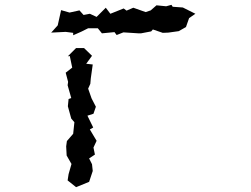

<svg xmlns="http://www.w3.org/2000/svg" viewBox="-20 -742 1040 795"><path d="M233 -700 219 -637 192 -607 252 -610 283 -606V-596L317 -611L345 -625H385L402 -604L454 -609L463 -597L491 -608L553 -604H564L606 -612L613 -620L654 -606L677 -607L720 -613L750 -630L763 -667L789 -685L737 -711L695 -714L690 -722L668 -716L628 -720L604 -699L583 -692L532 -710L504 -698L492 -707L437 -685L418 -710L380 -672L352 -685L326 -680L309 -699L268 -690ZM252 -441 262 -403 260 -389 275 -336 264 -332 261 -302 275 -251 288 -236 283 -188 257 -158 254 -136 256 -98 276 -63 264 -21 260 5 295 33 349 11 364 -34 361 -62 349 -86 373 -102 367 -131 380 -159 352 -206 366 -214 342 -263 367 -271 377 -300 359 -335 345 -375 354 -395 356 -418 364 -475 337 -478 361 -511 328 -543H295L261 -509L269 -510L279 -462Z"/></svg>

Font: チョークS
Style: Regular
Weight: 400
Designer: [Stick] Fontworks Inc.
Foundry: [Stick] Fontworks Inc.
Version: Version 1.200;FEAKit 1.0